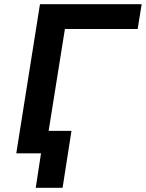

<svg xmlns="http://www.w3.org/2000/svg" viewBox="-20 -725 690 908"><path d="M149 163 174 0H68L85 -106H318L276 163ZM57 0 169 -705H650L631 -588H287L193 0Z"/></svg>

Font: Nunito Sans 7pt
Style: Bold Italic
Weight: 700
Italic angle: -9°
Version: Version 3.101;gftools[0.9.27]